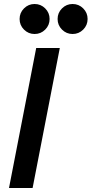

<svg xmlns="http://www.w3.org/2000/svg" viewBox="-20 -940 458 960"><path d="M279 -700 143 0H25L161 -700ZM268 -845Q268 -876 290 -898Q312 -920 343 -920Q374 -920 396 -898Q418 -876 418 -845Q418 -814 396 -792Q374 -770 343 -770Q312 -770 290 -792Q268 -814 268 -845ZM153 -920Q184 -920 206 -898Q228 -876 228 -845Q228 -814 206 -792Q184 -770 153 -770Q122 -770 100 -792Q78 -814 78 -845Q78 -876 100 -898Q122 -920 153 -920Z"/></svg>

Font: MedMera Sans Semibold
Style: Italic
Weight: 600
Italic angle: -11°
Designer: Kasper Nordkvist
Foundry: UNCUT.wtf
Version: Version 1.300